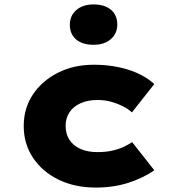

<svg xmlns="http://www.w3.org/2000/svg" viewBox="-20 -836 788 866"><path d="M412 10Q317 10 243.5 -26Q170 -62 128.5 -125Q87 -188 87 -267Q87 -348 128.5 -410Q170 -472 241.5 -508Q313 -544 403 -544Q487 -544 557.5 -522Q628 -500 676 -457L575 -329Q558 -345 532.5 -357.5Q507 -370 479.5 -377.5Q452 -385 420 -385Q375 -385 342.5 -370Q310 -355 293 -329Q276 -303 276 -268Q276 -233 292.5 -206.5Q309 -180 341.5 -165Q374 -150 419 -150Q457 -150 486 -156.5Q515 -163 537.5 -173.5Q560 -184 576 -195L676 -68Q626 -33 559 -11.5Q492 10 412 10ZM402 -634Q352 -634 323.5 -658Q295 -682 295 -725Q295 -765 324 -790.5Q353 -816 402 -816Q452 -816 480.5 -792Q509 -768 509 -725Q509 -685 480 -659.5Q451 -634 402 -634Z"/></svg>

Font: Lexend Giga ExtraBold
Style: Regular
Weight: 800
Designer: Bonnie Shaver-Troup, Thomas Jockin
Foundry: Lexend
Version: Version 1.007